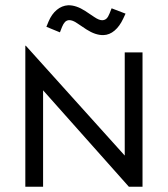

<svg xmlns="http://www.w3.org/2000/svg" viewBox="-20 -713 641 733"><path d="M76.7 -538.3H78.7L456.2 -119.1V-513H524.1V0H472.1L144.5 -368.2V0H76.7ZM309.9 -600.7 275.8 -623.5Q257 -636.8 243.3 -636.1Q234.1 -635.3 228 -628.9Q221.8 -622.4 216.7 -609.9L208.8 -589.5L157.1 -610.7L165.3 -630.7Q177.4 -659.3 196.8 -675.3Q216.1 -691.4 240.1 -692.9Q270.7 -693.6 305.7 -670.9L339.8 -648.1Q358.8 -635.1 371.3 -635.8Q381 -636.5 387 -642.5Q393.1 -648.5 398.1 -661.2L406.1 -681.3L459.3 -660.9L450.3 -641.6Q436.7 -612.6 417.4 -596.2Q398 -579.7 374.8 -579Q344.7 -578.3 309.9 -600.7Z"/></svg>

Font: Lineal Thin
Style: Regular
Weight: 200
Designer: Created by Frank Adebiaye with contributions from Anton Moglia & Ariel Martín Pérez
Created by Frank ADEBIAYE with FontF
Foundry: Velvetyne Type Foundry
Version: Version 2.000;Glyphs 3.2 (3227)